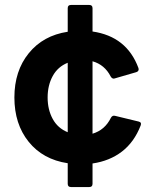

<svg xmlns="http://www.w3.org/2000/svg" viewBox="-20 -754 620 774"><path d="M266 0Q253 0 253 -13V-96Q153 -111 95.5 -182.5Q38 -254 38 -361Q38 -468 96 -539.5Q154 -611 253 -626V-721Q253 -734 266 -734H340Q353 -734 353 -721V-627Q491 -607 538 -480Q539 -478 539 -475Q539 -466 529 -463L443 -438L439 -437Q431 -437 426 -446Q402 -493 353 -507V-215Q403 -230 427 -279Q433 -290 444 -287L539 -264Q552 -261 547 -248Q521 -181 471.5 -143Q422 -105 353 -95V-13Q353 0 340 0ZM253 -221V-501Q213 -485 192.5 -447.5Q172 -410 172 -361Q172 -312 192.5 -274.5Q213 -237 253 -221Z"/></svg>

Font: LINE Seed Sans TH
Style: Bold
Weight: 700
Designer: Dalton Maag Ltd | Thai characters by Cadson Demak Co.,Ltd.
Foundry: Dalton Maag Ltd
Version: Version 1.002